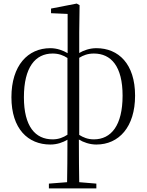

<svg xmlns="http://www.w3.org/2000/svg" viewBox="-20 -796 822 1076"><path d="M520 14C646 14 737 -84 737 -260C737 -438 644 -526 520 -526C483 -526 449 -514 424 -499V-615L426 -767L410 -776L266 -748V-722L359 -718V-498C334 -513 300 -526 262 -526C136 -526 44 -429 44 -251C44 -74 137 14 262 14C300 14 333 2 358 -13C358 88 357 159 356 225L254 233V260H520V233L424 225C423 160 422 95 422 -14C447 1 482 14 520 14ZM358 -41C335 -26 309 -15 275 -15C178 -15 114 -87 114 -251C114 -419 178 -496 275 -496C309 -496 335 -486 358 -471ZM424 -472C446 -486 472 -496 506 -496C603 -496 667 -424 667 -260C667 -93 603 -15 506 -15C472 -15 446 -26 424 -40Z"/></svg>

Font: Noto Serif JP Light
Style: Regular
Weight: 300
Designer: Ryoko NISHIZUKA 西塚涼子 (kana & ideographs); Frank Grießhammer (Latin, Greek & Cyrillic); Wenlong ZHANG 张文龙 (bopomofo); San
Foundry: Adobe
Version: Version 2.001;hotconv 1.1.0;makeotfexe 2.6.0